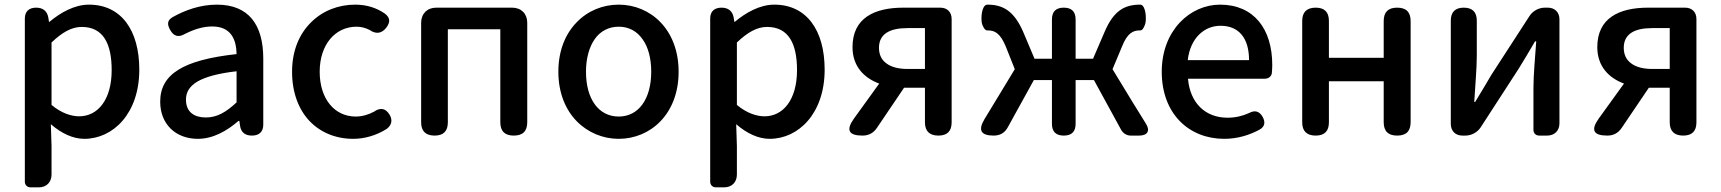

<svg xmlns="http://www.w3.org/2000/svg" viewBox="-20 -584 7413 827"><path d="M87 -164V198C87 213 97 223 112 223H144H147C180 223 202 201 202 168V45L199 -49C245 -9 295 14 343 14C467 14 580 -95 580 -284C580 -454 502 -564 363 -564C301 -564 241 -530 193 -490H191L188 -509C183 -537 164 -551 136 -551C105 -551 87 -535 87 -504ZM202 -333V-401C248 -445 289 -468 332 -468C424 -468 461 -397 461 -282C461 -154 401 -83 321 -83C288 -83 245 -96 202 -132V-266Z M1114 -248V-331C1114 -478 1051 -564 914 -564C842 -564 777 -540 725 -511C700 -497 699 -480 713 -455C728 -428 748 -422 775 -437C812 -456 852 -470 894 -470C975 -470 998 -414 999 -351C770 -326 670 -265 670 -146C670 -49 737 14 832 14C898 14 957 -20 1007 -63H1011L1014 -42C1018 -14 1036 0 1065 0C1096 0 1114 -16 1114 -47V-165ZM829 -232C863 -252 918 -268 999 -277V-210V-143C954 -101 915 -78 867 -78C818 -78 781 -100 781 -155C781 -186 795 -211 829 -232Z M1314 -62C1361 -13 1427 14 1501 14C1551 14 1602 -1 1646 -29C1667 -45 1672 -67 1658 -90C1641 -118 1618 -122 1591 -103C1567 -90 1540 -82 1512 -82C1421 -82 1357 -158 1357 -275C1357 -391 1423 -469 1516 -469C1536 -469 1554 -464 1572 -455C1599 -436 1624 -439 1644 -465C1662 -489 1661 -508 1637 -526C1603 -549 1562 -564 1510 -564C1438 -564 1370 -538 1320 -488C1270 -439 1238 -367 1238 -275C1238 -184 1267 -111 1314 -62Z M1794 -275V-57C1794 -19 1814 0 1852 0C1890 0 1909 -19 1909 -57V-458H2135V-58C2135 -19 2154 0 2193 0C2232 0 2251 -19 2251 -58V-486C2251 -525 2225 -551 2186 -551H2022H1859C1820 -551 1794 -525 1794 -486Z M2464 -62C2512 -13 2577 14 2645 14C2781 14 2903 -92 2903 -275C2903 -458 2781 -564 2645 -564C2577 -564 2512 -538 2464 -488C2416 -439 2385 -367 2385 -275C2385 -184 2416 -111 2464 -62ZM2747 -416C2772 -382 2785 -333 2785 -275C2785 -158 2731 -82 2645 -82C2558 -82 2504 -158 2504 -275C2504 -333 2518 -382 2542 -416C2566 -450 2602 -469 2645 -469C2688 -469 2723 -450 2747 -416Z M3039 -164V198C3039 213 3049 223 3064 223H3096H3099C3132 223 3154 201 3154 168V45L3151 -49C3197 -9 3247 14 3295 14C3419 14 3532 -95 3532 -284C3532 -454 3454 -564 3315 -564C3253 -564 3193 -530 3145 -490H3143L3140 -509C3135 -537 3116 -551 3088 -551C3057 -551 3039 -535 3039 -504ZM3154 -333V-401C3200 -445 3241 -468 3284 -468C3376 -468 3413 -397 3413 -282C3413 -154 3353 -83 3273 -83C3240 -83 3197 -96 3154 -132V-266Z M3798 -311C3777 -326 3766 -349 3766 -378C3766 -437 3811 -463 3889 -463H3964V-375V-287H3889C3850 -287 3819 -295 3798 -311ZM4079 -275V-502C4079 -532 4060 -551 4030 -551H3975H3871C3747 -551 3652 -507 3652 -381C3652 -298 3702 -248 3767 -224L3658 -73C3623 -24 3635 0 3695 0C3722 0 3742 -11 3757 -33L3874 -206H3875H3964V-57C3964 -19 3984 0 4022 0C4060 0 4079 -19 4079 -57V-275Z M4859 -143 4772 -286 4813 -384C4836 -442 4861 -453 4889 -453C4890 -453 4891 -453 4891 -453C4902 -451 4912 -475 4914 -486C4918 -508 4915 -560 4893 -564C4892 -564 4892 -564 4891 -564C4825 -564 4777 -539 4738 -447L4688 -331H4613V-500C4613 -534 4596 -551 4562 -551C4528 -551 4511 -534 4511 -500V-331H4436L4387 -447C4347 -539 4298 -564 4233 -564C4232 -564 4232 -564 4231 -564C4208 -560 4205 -508 4209 -485C4211 -474 4222 -451 4233 -453C4234 -453 4234 -453 4235 -453C4264 -453 4288 -442 4312 -384L4351 -286L4220 -70C4192 -23 4205 0 4260 0C4288 0 4308 -12 4321 -36L4433 -239H4511V-51C4511 -17 4528 0 4562 0C4596 0 4613 -17 4613 -51V-239H4692L4809 -25C4817 -10 4833 0 4850 0H4884H4887C4923 0 4935 -21 4916 -51Z M5364 -245H5428C5444 -245 5456 -255 5458 -268C5459 -279 5460 -291 5460 -304C5460 -459 5381 -564 5235 -564C5107 -564 4984 -454 4984 -275C4984 -93 5102 14 5253 14C5310 14 5362 -2 5406 -26C5428 -39 5431 -57 5419 -80C5405 -105 5385 -111 5360 -97C5331 -84 5301 -77 5267 -77C5172 -77 5106 -140 5097 -245H5275ZM5162 -325H5096C5107 -421 5168 -473 5237 -473C5317 -473 5360 -419 5360 -325H5228Z M6056 -275V-493C6056 -532 6037 -551 5998 -551C5959 -551 5940 -532 5940 -493V-335H5704V-494C5704 -532 5685 -551 5647 -551C5609 -551 5589 -532 5589 -494V-57C5589 -19 5609 0 5647 0C5685 0 5704 -19 5704 -57V-234H5822H5940V-58C5940 -19 5959 0 5998 0C6037 0 6056 -19 6056 -58V-275Z M6697 -275V-501C6697 -531 6677 -551 6647 -551H6634C6608 -551 6582 -537 6568 -515L6404 -262C6385 -229 6354 -178 6334 -145H6330C6334 -215 6341 -288 6341 -345V-495C6341 -532 6322 -551 6285 -551C6248 -551 6229 -532 6229 -495V-50C6229 -20 6249 0 6279 0H6292C6318 0 6344 -14 6358 -36L6522 -289C6542 -321 6572 -372 6592 -406H6597C6592 -335 6585 -262 6585 -205V-25C6585 -10 6595 0 6610 0H6641H6644C6676 0 6697 -21 6697 -53Z M7006 -311C6985 -326 6974 -349 6974 -378C6974 -437 7019 -463 7097 -463H7172V-375V-287H7097C7058 -287 7027 -295 7006 -311ZM7287 -275V-502C7287 -532 7268 -551 7238 -551H7183H7079C6955 -551 6860 -507 6860 -381C6860 -298 6910 -248 6975 -224L6866 -73C6831 -24 6843 0 6903 0C6930 0 6950 -11 6965 -33L7082 -206H7083H7172V-57C7172 -19 7192 0 7230 0C7268 0 7287 -19 7287 -57V-275Z"/></svg>

Font: GenSenRounded2 TW M
Style: Regular
Weight: 500
Version: Version 2.100;PS 2.1;hotconv 16.6.51;makeotf.lib2.5.65220 DE